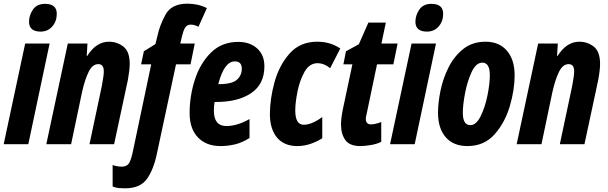

<svg xmlns="http://www.w3.org/2000/svg" viewBox="-29 -785 3308 1045"><path d="M280 -710Q280 -764 216 -764Q171 -764 150 -732.5Q129 -701 129 -667Q129 -613 192 -613Q231 -613 255.5 -641Q280 -669 280 -710ZM125 0 241 -548H108L-9 0Z M358 0 418 -286Q433 -352 453.5 -394Q474 -436 506 -436Q536 -436 536 -397Q536 -382 532.5 -360Q529 -338 525 -316L458 0H592L667 -350Q677 -405 677 -437Q677 -505 642.5 -531.5Q608 -558 564 -558Q495 -558 446 -481H443L447 -548H340L223 0Z M825 51 929 -435H1008L1031 -548H952L962 -589Q968 -616 978 -633.5Q988 -651 1010 -651Q1029 -651 1051 -639L1097 -741Q1071 -754 1044.5 -759.5Q1018 -765 991 -765Q905 -765 872.5 -706.5Q840 -648 827 -586L817 -545L754 -506L739 -435H794L694 40Q687 75 676 98.5Q665 122 632 122Q622 122 607.5 119.5Q593 117 584 113V230Q601 237 617.5 238.5Q634 240 651 240Q734 240 770.5 189Q807 138 825 51Z M1329 -34V-137Q1262 -99 1203 -99Q1135 -99 1135 -183Q1135 -207 1139 -230H1148Q1267 -230 1338.5 -278.5Q1410 -327 1410 -424Q1410 -486 1370.5 -521.5Q1331 -557 1268 -557Q1178 -557 1119 -498.5Q1060 -440 1031.5 -351Q1003 -262 1003 -169Q1003 -85 1048 -37.5Q1093 10 1171 10Q1212 10 1251 0.5Q1290 -9 1329 -34ZM1249 -451Q1287 -451 1287 -411Q1287 -375 1260.5 -351Q1234 -327 1162 -327H1159Q1191 -451 1249 -451Z M1725 -33V-148Q1668 -106 1624 -106Q1578 -106 1578 -184Q1578 -225 1590 -286Q1602 -347 1628.5 -394Q1655 -441 1699 -441Q1735 -441 1768 -414L1823 -521Q1769 -558 1698 -558Q1604 -558 1547 -493.5Q1490 -429 1465 -337.5Q1440 -246 1440 -164Q1440 -83 1478.5 -36.5Q1517 10 1589 10Q1627 10 1664 -3Q1701 -16 1725 -33Z M2046 -13V-121Q2030 -114 2014 -111Q1998 -108 1991 -108Q1962 -108 1962 -138Q1962 -145 1964 -154Q1966 -163 1968 -172L2023 -435H2112L2135 -548H2047L2071 -662H1976L1924 -544L1854 -506L1840 -435H1889L1837 -190Q1827 -140 1827 -107Q1827 -56 1850.5 -23Q1874 10 1931 10Q1956 10 1989 4.5Q2022 -1 2046 -13Z M2383 -710Q2383 -764 2319 -764Q2274 -764 2253 -732.5Q2232 -701 2232 -667Q2232 -613 2295 -613Q2334 -613 2358.5 -641Q2383 -669 2383 -710ZM2228 0 2344 -548H2211L2094 0Z M2772 -375Q2772 -460 2730 -509Q2688 -558 2614 -558Q2542 -558 2492.5 -518.5Q2443 -479 2412.5 -418.5Q2382 -358 2368.5 -291.5Q2355 -225 2355 -172Q2355 -86 2397 -38Q2439 10 2515 10Q2606 10 2662.5 -53.5Q2719 -117 2745.5 -206.5Q2772 -296 2772 -375ZM2490 -171Q2490 -215 2502.5 -279.5Q2515 -344 2538.5 -394Q2562 -444 2596 -444Q2637 -444 2637 -376Q2637 -329 2624 -265Q2611 -201 2587 -152.5Q2563 -104 2531 -104Q2490 -104 2490 -171Z M2918 0 2978 -286Q2993 -352 3013.5 -394Q3034 -436 3066 -436Q3096 -436 3096 -397Q3096 -382 3092.5 -360Q3089 -338 3085 -316L3018 0H3152L3227 -350Q3237 -405 3237 -437Q3237 -505 3202.5 -531.5Q3168 -558 3124 -558Q3055 -558 3006 -481H3003L3007 -548H2900L2783 0Z"/></svg>

Font: Noto Sans UI Condensed ExtraBold
Style: Italic
Weight: 800
Width: 3
Designer: Monotype Design Team
Foundry: Monotype Imaging Inc.
Version: 1.001